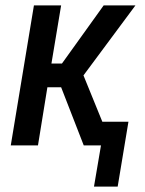

<svg xmlns="http://www.w3.org/2000/svg" viewBox="-20 -540 540 713"><path d="M329 153 355 0H291L207 -216H156L121 0H20L106 -520H207L171 -304H210L365 -520H483L290 -260L360 -88H457L417 153Z"/></svg>

Font: Iosevka Semibold
Style: Italic
Weight: 600
Italic angle: -9°
Monospace: yes
Designer: Belleve Invis
Foundry: Belleve Invis
Version: Version 32.5.0; ttfautohint (v1.8.4)